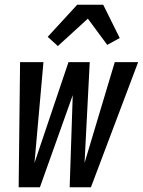

<svg xmlns="http://www.w3.org/2000/svg" viewBox="-20 -793 605 813"><path d="M59 0 65 -530H164L126 -103L270 -530H360L338 -103L466 -530H565L365 0H275L288 -390L149 0ZM225 -598 182 -637 307 -773H417L487 -632L434 -603L352 -714Z"/></svg>

Font: Lode Dark Term
Style: Bold Italic
Weight: 700
Italic angle: -11°
Monospace: yes
Designer: Belleve Invis
Foundry: Belleve Invis
Version: Version 29.2.0